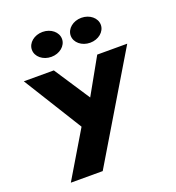

<svg xmlns="http://www.w3.org/2000/svg" viewBox="-179 -932 1219 1333"><g transform="rotate(-20 430.0 -265.5)"><path d="M286.6 -791C224.9 -791 175.3 -750 175.3 -699C175.3 -648 224.9 -607 286.6 -607C348.3 -607 397.9 -648 397.9 -699C397.9 -750 348.3 -791 286.6 -791ZM573.4 -791C511.7 -791 462.1 -750 462.1 -699C462.1 -648 511.7 -607 573.4 -607C635.1 -607 684.7 -648 684.7 -699C684.7 -750 635.1 -791 573.4 -791ZM590.3 -513 442.7 -250 269.7 -513H48L316.9 -80L114 260H349.5L812 -513Z"/></g></svg>

Font: Hussar
Style: BdSuprExt
Weight: 700
Foundry: Cannot Into Space Fonts
Version: Version 2.00